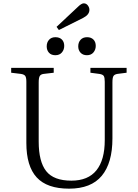

<svg xmlns="http://www.w3.org/2000/svg" viewBox="-20 -1117 825 1151"><path d="M394 14Q262 14 200 -53.5Q138 -121 138 -260V-627Q138 -652 131.5 -661.5Q125 -671 105 -674L47 -681V-710H302V-681L242 -674Q225 -672 218.5 -661.5Q212 -651 212 -623V-268Q212 -148 257 -91Q302 -34 408 -34Q508 -34 558 -96Q608 -158 608 -277V-627Q608 -652 602 -661.5Q596 -671 575 -674L522 -681V-710H739V-681L684 -674Q666 -671 660 -661Q654 -651 654 -623V-287Q654 -140 590 -63Q526 14 394 14ZM333 -937 319 -956 445 -1074Q468 -1097 482 -1097Q497 -1097 506.5 -1084.5Q516 -1072 516 -1058Q516 -1029 479 -1010ZM501 -786Q477 -786 463 -801Q449 -816 449 -839Q449 -863 463 -878.5Q477 -894 502 -894Q526 -894 540 -880Q554 -866 554 -842Q554 -819 540 -802.5Q526 -786 501 -786ZM312 -786Q287 -786 273.5 -801Q260 -816 260 -839Q260 -863 274 -878.5Q288 -894 312 -894Q337 -894 351 -880Q365 -866 365 -842Q365 -819 351 -802.5Q337 -786 312 -786Z"/></svg>

Font: Literata 36pt Light
Style: Regular
Weight: 300
Designer: Latin by Veronika Burian and Jose Scaglione. Greek by Irene Vlachou. Cyrillic by Vera Evstafieva.
Foundry: TypeTogether
Version: Version 3.002